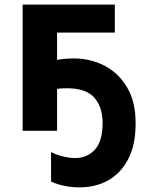

<svg xmlns="http://www.w3.org/2000/svg" viewBox="-20 -566 642 831"><path d="M477 -546V-425H227V-307Q263 -313 300 -313Q372 -313 432.5 -281.5Q493 -250 530 -188Q567 -126 567 -33Q567 63 534 124.5Q501 186 446.5 215.5Q392 245 326 245Q295 245 264 239.5Q233 234 201 220V92Q223 104 252 111Q281 118 306 118Q356 118 390 82.5Q424 47 424 -35Q424 -102 388.5 -143Q353 -184 270 -184Q263 -184 250.5 -183.5Q238 -183 227 -181V0H78V-546Z"/></svg>

Font: Noto IKEA Simplified Chinese
Style: Bold
Weight: 700
Designer: Monotype Design Team
Foundry: Monotype Imaging Inc.
Version: Version 1.100